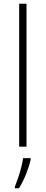

<svg xmlns="http://www.w3.org/2000/svg" viewBox="-20 -873 242 1021"><path d="M121 -93H82V-853H121ZM143 -24Q135 12 118.5 53Q102 94 81 128H59V120Q66 103 75.5 75.5Q85 48 92.5 18.5Q100 -11 103 -32H143Z"/></svg>

Font: Noto Sans Telugu UI SemiCondensed ExtraLight
Style: Regular
Weight: 200
Width: 4
Designer: Jelle Bosma - Monotype Design Team
Foundry: Monotype Imaging Inc.
Version: Version 2.005; ttfautohint (v1.8.4.7-5d5b)